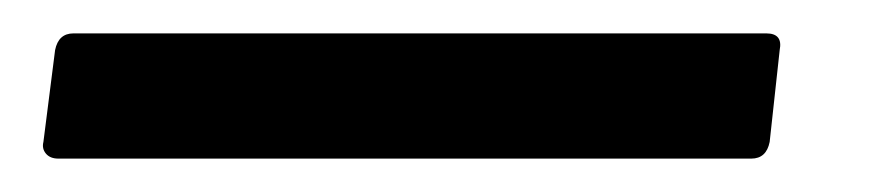

<svg xmlns="http://www.w3.org/2000/svg" viewBox="-20 -95 523 115"><path d="M6 -10 13 -65Q15 -75 24 -75H439Q449 -75 447 -65L441 -10Q439 0 430 0H15Q10 0 7.5 -3Q5 -6 6 -10Z"/></svg>

Font: Barlow Medium
Style: Italic
Weight: 500
Italic angle: -7°
Designer: Jeremy Tribby
Foundry: Tribby Type
Version: Version 1.408